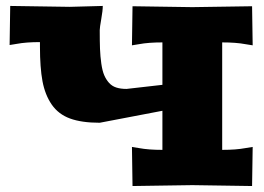

<svg xmlns="http://www.w3.org/2000/svg" viewBox="-20 -622 884 643"><path d="M824.2 -601.1 826.2 -470.2 801.8 -474.1Q770.5 -480 724.1 -480V-120.1Q770.5 -120.1 801.8 -126L826.2 -129.9L824.2 1L624 -2L423.8 1L421.9 -129.9L445.8 -126Q477.1 -120.1 523.9 -120.1V-251L314 -210.9Q253.4 -210.9 214.6 -225.1Q175.8 -239.3 153.3 -271.7Q130.9 -304.2 122.3 -349.9Q113.8 -395.5 113.8 -465.8V-481Q67.4 -481 36.1 -475.1L12.2 -471.2L14.2 -602.1L213.9 -599.1L324.2 -602.1Q324.2 -586.9 319.1 -558.1Q314 -529.3 314 -521Q314 -483.4 314.9 -458.3Q315.9 -433.1 319.3 -408.9Q322.8 -384.8 328.9 -370.4Q335 -356 345 -344.7Q355 -333.5 369.4 -328.9Q383.8 -324.2 403.8 -324.2L523.9 -337.9V-480Q477.1 -480 445.8 -474.1L421.9 -470.2L423.8 -601.1L624 -598.1Z"/></svg>

Font: Zantroke
Style: Regular
Weight: 500
Foundry: gluk
Version: Version 0.36